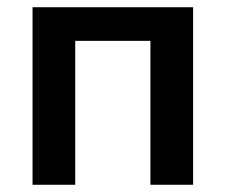

<svg xmlns="http://www.w3.org/2000/svg" viewBox="-20 -511 625 531"><path d="M514 -491V0H396V-398H188V0H70V-491Z"/></svg>

Font: Exo 2.0 Semi Bold
Style: Regular
Weight: 600
Designer: Natanael Gama
Version: Version 1.001;PS 001.001;hotconv 1.0.70;makeotf.lib2.5.58329